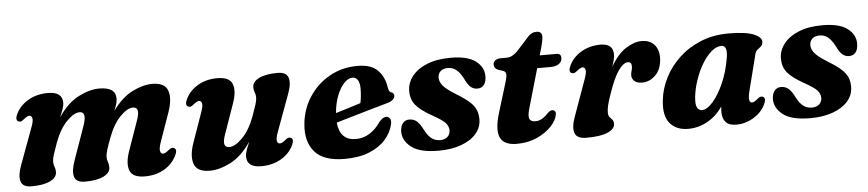

<svg xmlns="http://www.w3.org/2000/svg" viewBox="-39 -799 4677 1034"><g transform="rotate(-5 2300.0 -282.0)"><path d="M339.5 -104.5 404 -287Q429.5 -361.5 389.5 -361.5Q358.5 -361.5 319 -321.2Q279.5 -281 253 -209Q238.5 -169.5 231.2 -146.2Q224 -123 224 -108.5Q224 -93 229.2 -80.8Q234.5 -68.5 234.5 -52Q234.5 -22.5 198.2 -4.5Q162 13.5 97 13.5Q50 13.5 40 -17.5Q30 -48.5 50.5 -104.5L123.5 -302Q137 -337.5 133.2 -351.8Q129.5 -366 118 -366Q106 -366 88 -350.5Q77 -341.5 70 -339.5Q63 -337.5 56.5 -341Q38 -350.5 56.5 -386.5Q78.5 -428.5 123.8 -454Q169 -479.5 228.5 -479.5Q306 -479.5 306 -420.5Q306 -404.5 299 -385Q292 -365.5 282 -343Q333.5 -418.5 393.8 -449Q454 -479.5 505 -479.5Q595 -479.5 594 -416.5Q594 -402.5 589 -386.5Q584 -370.5 576 -352Q627 -422.5 685 -451Q743 -479.5 792 -479.5Q860 -479.5 875.5 -435.2Q891 -391 866 -320L811 -164Q798.5 -128 802.8 -114Q807 -100 817.5 -100Q830.5 -100 847.5 -115.5Q859 -124.5 866 -126.2Q873 -128 879 -125Q899 -115.5 879 -79.5Q857.5 -37.5 813.2 -12Q769 13.5 709.5 13.5Q644 13.5 629 -25.2Q614 -64 636.5 -129L692 -287Q720 -361.5 677.5 -361.5Q646.5 -361.5 607.5 -321.2Q568.5 -281 542 -209Q527 -169.5 520 -146.2Q513 -123 513 -108.5Q513 -93 518 -80.8Q523 -68.5 523 -52Q523 -22.5 486.8 -4.5Q450.5 13.5 386 13.5Q339 13.5 329.2 -17.2Q319.5 -48 339.5 -104.5Z M1511 -125Q1529.5 -115.5 1511 -79.5Q1489 -37.5 1443.8 -12Q1398.5 13.5 1339 13.5Q1261.5 13.5 1261.5 -45.5Q1261.5 -61.5 1268.5 -81Q1275.5 -100.5 1285.5 -123.5Q1233.5 -47.5 1173 -17Q1112.5 13.5 1061.5 13.5Q992 13.5 976.5 -30.8Q961 -75 986 -145.5L1041 -302Q1054 -338 1050.5 -352Q1047 -366 1035.5 -366Q1024 -366 1005.5 -350.5Q995 -341.5 988 -339.5Q981 -337.5 974 -341Q955.5 -350.5 974 -386.5Q996 -428.5 1040.5 -454Q1085 -479.5 1143.5 -479.5Q1209.5 -479.5 1224.5 -440.8Q1239.5 -402 1216.5 -337L1161 -179Q1146.5 -140.5 1150.5 -122.5Q1154.5 -104.5 1176.5 -104.5Q1208 -104.5 1247.8 -144.8Q1287.5 -185 1314.5 -257Q1329 -296.5 1336.2 -319.8Q1343.5 -343 1343.5 -357.5Q1343.5 -373 1338.2 -385.2Q1333 -397.5 1333 -413.5Q1333 -443.5 1369.2 -461.5Q1405.5 -479.5 1470 -479.5Q1517 -479.5 1527.2 -448.5Q1537.5 -417.5 1516.5 -361.5L1444 -164Q1430.5 -128 1434.2 -114Q1438 -100 1449.5 -100Q1461 -100 1479.5 -115.5Q1490 -124.5 1497 -126.2Q1504 -128 1511 -125Z M2053.5 -146.5Q2043.5 -105 2011.2 -68.5Q1979 -32 1923.8 -9.2Q1868.5 13.5 1790 13.5Q1677.5 13.5 1629.2 -41.5Q1581 -96.5 1589.5 -190.5Q1596.5 -271 1638.8 -336.5Q1681 -402 1749 -440.8Q1817 -479.5 1901.5 -479.5Q1976.5 -479.5 2011.8 -442.2Q2047 -405 2054 -350Q2055.5 -339.5 2059.2 -331.8Q2063 -324 2070 -322Q2085.5 -318 2085.5 -303Q2085.5 -292.5 2076.5 -282.8Q2067.5 -273 2044 -266Q2014.5 -258 1965.5 -243.8Q1916.5 -229.5 1862.2 -213.8Q1808 -198 1764 -185Q1773 -88 1859.5 -88Q1900 -88 1933.8 -109.2Q1967.5 -130.5 1991 -165.5Q2004 -181.5 2013 -187Q2022 -192.5 2032.5 -192.5Q2045 -192 2052.2 -181.2Q2059.5 -170.5 2053.5 -146.5ZM1869.5 -419Q1847 -419 1824.5 -395.8Q1802 -372.5 1785.5 -331.2Q1769 -290 1764.5 -236.5Q1798 -246.5 1835 -258Q1872 -269.5 1900 -278.5Q1907.5 -312 1908 -357Q1908 -385.5 1898 -402.2Q1888 -419 1869.5 -419Z M2311 -42.5Q2336 -42.5 2350.8 -56Q2365.5 -69.5 2365.5 -90.5Q2365.5 -112.5 2349.2 -130.8Q2333 -149 2279 -179Q2217.5 -213.5 2192.5 -244.2Q2167.5 -275 2167.5 -320Q2167.5 -363 2195.2 -399.2Q2223 -435.5 2276.2 -457.5Q2329.5 -479.5 2406 -479.5Q2495.5 -479.5 2539.2 -447Q2583 -414.5 2583.5 -366Q2583.5 -334.5 2570.8 -318Q2558 -301.5 2535 -301.5Q2514 -301.5 2498.2 -315Q2482.5 -328.5 2466.5 -363.5Q2450 -394.5 2430.8 -410.2Q2411.5 -426 2385.5 -426Q2360.5 -426 2346 -413Q2331.5 -400 2331.5 -377.5Q2331.5 -357 2348 -335.8Q2364.5 -314.5 2418 -281.5Q2463 -254 2487.5 -232Q2512 -210 2521.5 -187.5Q2531 -165 2531 -136.5Q2531 -92.5 2502 -58.8Q2473 -25 2420.5 -5.8Q2368 13.5 2297 13.5Q2196.5 13.5 2150.8 -22.2Q2105 -58 2105.5 -106.5Q2106 -134.5 2119 -151Q2132 -167.5 2154 -167.5Q2179.5 -167.5 2196.5 -151.8Q2213.5 -136 2229 -103.5Q2247.5 -69 2267 -55.8Q2286.5 -42.5 2311 -42.5Z M2681 -384.5 2654.5 -393Q2633 -401.5 2633 -423Q2633 -437 2644.5 -445.2Q2656 -453.5 2676 -453.5H2704.5Q2722 -453.5 2736.2 -461Q2750.5 -468.5 2765 -483L2833.5 -558.5Q2852.5 -578.5 2877.5 -578.5Q2907.5 -578.5 2907.5 -550.5Q2907.5 -543 2905.2 -529.8Q2903 -516.5 2898.5 -499.5L2884.5 -450.5H2975Q2999.5 -450.5 2999.5 -427.5Q2999.5 -407 2982.8 -395Q2966 -383 2938 -383H2865L2803.5 -170Q2792 -129.5 2799.2 -114.2Q2806.5 -99 2831.5 -99Q2865 -99 2898 -134.5Q2913.5 -150.5 2925.5 -150.5Q2934.5 -150.5 2939.8 -144.2Q2945 -138 2943.5 -127.5Q2939.5 -97 2909.8 -64.2Q2880 -31.5 2831 -9Q2782 13.5 2720.5 13.5Q2652 13.5 2632 -28Q2612 -69.5 2637.5 -156L2689 -324.5Q2698 -355 2696 -367.2Q2694 -379.5 2681 -384.5Z M3047 -341Q3028.5 -350.5 3047 -386.5Q3069 -428.5 3113.8 -454Q3158.5 -479.5 3215.5 -479.5Q3283.5 -479.5 3283.5 -420.5Q3283.5 -406.5 3279.2 -390Q3275 -373.5 3268.5 -355Q3306 -421 3351.5 -450.2Q3397 -479.5 3437 -479.5Q3482.5 -479.5 3506.5 -451.8Q3530.5 -424 3529 -379Q3527 -321.5 3495.2 -289Q3463.5 -256.5 3422.5 -256.5Q3392.5 -256.5 3379.2 -269.8Q3366 -283 3366 -299.5Q3366 -312.5 3370 -324.5Q3374 -336.5 3374 -349Q3374 -372.5 3353.5 -372.5Q3331 -372.5 3303.5 -335Q3276 -297.5 3245.5 -207.5Q3233 -172 3228 -150.5Q3223 -129 3223 -111.5Q3223 -95 3230 -87Q3237 -79 3244 -71.5Q3251 -64 3251 -48Q3251 -21.5 3212.8 -4Q3174.5 13.5 3097 13.5Q3045.5 13.5 3034.5 -17.5Q3023.5 -48.5 3043.5 -104L3114.5 -302Q3127.5 -337.5 3123.8 -351.8Q3120 -366 3108.5 -366Q3097 -366 3078.5 -350.5Q3068 -341.5 3061 -339.5Q3054 -337.5 3047 -341Z M3993.5 -163.5Q3984 -126.5 3987.5 -112.2Q3991 -98 4001.5 -98Q4013 -98 4031.5 -114Q4042 -123 4049 -124.8Q4056 -126.5 4063 -123.5Q4081.5 -114 4063 -78Q4041 -36.5 3998.2 -11.5Q3955.5 13.5 3908 13.5Q3867.5 13.5 3850 -6.5Q3832.5 -26.5 3832.5 -62Q3832.5 -75.5 3834 -90.5Q3800.5 -41 3751.2 -13.8Q3702 13.5 3647.5 13.5Q3583 13.5 3548.5 -27.5Q3514 -68.5 3524 -153Q3530.5 -213.5 3559.8 -271.8Q3589 -330 3638.8 -376.8Q3688.5 -423.5 3756.2 -451.5Q3824 -479.5 3908 -479.5Q4000.5 -479.5 4044.5 -461Q4088.5 -442.5 4085 -416Q4083 -400.5 4074.2 -393.5Q4065.5 -386.5 4056.2 -379.5Q4047 -372.5 4042.5 -357ZM3699 -156Q3694.5 -113.5 3703.8 -97Q3713 -80.5 3729 -80.5Q3756.5 -80.5 3788.8 -117Q3821 -153.5 3848 -214.8Q3875 -276 3887 -350Q3898 -416 3863.5 -416Q3836 -416 3808.8 -392.5Q3781.5 -369 3758.5 -330.5Q3735.5 -292 3719.8 -246.2Q3704 -200.5 3699 -156Z M4320.5 -42.5Q4345.5 -42.5 4360.2 -56Q4375 -69.5 4375 -90.5Q4375 -112.5 4358.8 -130.8Q4342.5 -149 4288.5 -179Q4227 -213.5 4202 -244.2Q4177 -275 4177 -320Q4177 -363 4204.8 -399.2Q4232.5 -435.5 4285.8 -457.5Q4339 -479.5 4415.5 -479.5Q4505 -479.5 4548.8 -447Q4592.5 -414.5 4593 -366Q4593 -334.5 4580.2 -318Q4567.5 -301.5 4544.5 -301.5Q4523.5 -301.5 4507.8 -315Q4492 -328.5 4476 -363.5Q4459.5 -394.5 4440.2 -410.2Q4421 -426 4395 -426Q4370 -426 4355.5 -413Q4341 -400 4341 -377.5Q4341 -357 4357.5 -335.8Q4374 -314.5 4427.5 -281.5Q4472.5 -254 4497 -232Q4521.5 -210 4531 -187.5Q4540.5 -165 4540.5 -136.5Q4540.5 -92.5 4511.5 -58.8Q4482.5 -25 4430 -5.8Q4377.5 13.5 4306.5 13.5Q4206 13.5 4160.2 -22.2Q4114.5 -58 4115 -106.5Q4115.5 -134.5 4128.5 -151Q4141.5 -167.5 4163.5 -167.5Q4189 -167.5 4206 -151.8Q4223 -136 4238.5 -103.5Q4257 -69 4276.5 -55.8Q4296 -42.5 4320.5 -42.5Z"/></g></svg>

Font: Fraunces 9pt
Style: Bold Italic
Weight: 700
Italic angle: -16°
Version: Version 1.000;[b76b70a41]